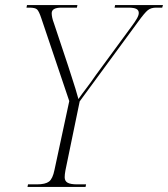

<svg xmlns="http://www.w3.org/2000/svg" viewBox="-20 -734 660 754"><path d="M88 0 90 -10H125Q158 -10 172.5 -21Q187 -32 194 -67L252 -337L142 -663Q133 -690 125.5 -697Q118 -704 96 -704H84L86 -714H284L282 -704H221Q183 -704 183 -682Q183 -675 185 -665Q187 -655 192 -642L247 -477Q253 -458 261 -433.5Q269 -409 276.5 -385Q284 -361 288 -345Q301 -364 318 -386Q335 -408 357 -440L498 -632Q510 -648 517.5 -661Q525 -674 525 -683Q525 -694 515.5 -699Q506 -704 484 -704H430L432 -714H620L617 -704H593Q573 -704 560.5 -694Q548 -684 522 -648L293 -336L237 -65Q234 -49 234 -38Q234 -23 245.5 -16.5Q257 -10 283 -10H318L316 0Z"/></svg>

Font: Noto Serif Display SemiCondensed ExtraLight
Style: Italic
Weight: 200
Width: 4
Italic angle: -12°
Designer: Monotype Design Team
Foundry: Monotype Imaging Inc.
Version: Version 2.009